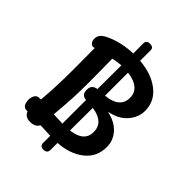

<svg xmlns="http://www.w3.org/2000/svg" viewBox="-255 -948 1167 1167"><g transform="rotate(45 328.0 -365.0)"><path d="M595 -193Q595 -106 530 -55Q465 -4 365 2V61Q365 92 333 92Q303 92 303 63V3L263 1L216 -1Q201 30 156 30Q114 30 101 -4L93 -5Q73 -5 63.5 -20Q54 -35 54 -58Q54 -80 64 -97Q74 -114 96 -113H107Q118 -229 118 -383L117 -566Q111 -564 110 -564Q96 -561 85.5 -573Q75 -585 75 -603Q75 -627 89.5 -642.5Q104 -658 137 -672Q213 -705 306 -708V-795Q306 -806 313 -814Q320 -822 337 -822Q367 -822 367 -797V-706Q473 -697 538.5 -645.5Q604 -594 604 -512Q604 -456 563.5 -409.5Q523 -363 448 -349Q522 -332 558.5 -289.5Q595 -247 595 -193ZM277 -103 303 -102V-305Q283 -307 272.5 -317.5Q262 -328 262 -352Q262 -375 273 -386.5Q284 -398 305 -401V-406Q306 -479 306 -606Q262 -602 238 -595Q240 -513 240 -384Q240 -312 237 -254.5Q234 -197 226 -105Q260 -103 277 -103ZM366 -603V-405Q483 -416 483 -504Q483 -546 453 -571Q423 -596 366 -603ZM474 -200Q474 -285 366 -300L365 -105Q474 -118 474 -200Z"/></g></svg>

Font: Mali SemiBold
Style: Regular
Weight: 600
Designer: Kitiyaporn Chalermlarp | Katatrad Aksorn Co.,Ltd.
Foundry: Cadson Demak Co.,Ltd.
Version: Version 1.000; ttfautohint (v1.6)